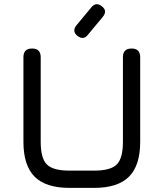

<svg xmlns="http://www.w3.org/2000/svg" viewBox="-20 -914 796 934"><path d="M356 -740Q329 -763 352 -791L425 -879Q448 -906 476 -883Q504 -861 480 -832L407 -744Q386 -717 356 -740ZM318 0Q203 0 148.5 -54.5Q94 -109 94 -224V-636Q94 -678 136 -678Q178 -678 178 -636V-224Q178 -144 208 -114Q238 -84 318 -84H438Q518 -84 548 -114Q578 -144 578 -224V-636Q578 -678 620 -678Q662 -678 662 -636V-224Q662 -109 607.5 -54.5Q553 0 438 0Z"/></svg>

Font: Jura
Style: Bold
Weight: 700
Designer: Daniel Johnson, Alexei Vanyashin
Foundry: Daniel Johnson
Version: Version 5.103